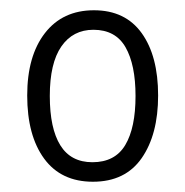

<svg xmlns="http://www.w3.org/2000/svg" viewBox="-20 -743 361 374"><path d="M288 -557Q288 -481 256 -435Q224 -389 161 -389Q99 -389 66 -434Q33 -479 33 -557Q33 -634 67.5 -678.5Q102 -723 163 -723Q224 -723 256 -678.5Q288 -634 288 -557ZM77 -556Q77 -493 97.5 -460Q118 -427 160 -427Q204 -427 224 -460.5Q244 -494 244 -556Q244 -617 224.5 -651Q205 -685 162 -685Q122 -685 99.5 -652.5Q77 -620 77 -556Z"/></svg>

Font: Noto Sans Georgian Condensed Light
Style: Regular
Weight: 300
Width: 3
Designer: Monotype Design Team, Akaki Razmadze
Foundry: Google LLC
Version: Version 2.005; ttfautohint (v1.8.4.7-5d5b)